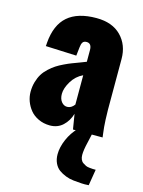

<svg xmlns="http://www.w3.org/2000/svg" viewBox="-126 -663 742 994"><g transform="rotate(15 245.5 -165.5)"><path d="M449.7 257.3Q439.9 258.3 428.7 258.3Q420.4 258.3 411.1 257.8Q389.6 256.3 367.7 254.2Q345.7 252 325 243.9Q304.2 235.8 288.1 224.1Q272 212.4 262.2 191.7Q252.4 170.9 252.4 144Q252.4 106 270.8 63.7Q289.1 21.5 320.3 -9.8H399.4Q397.9 0 387.2 44.2Q376.5 88.4 376.5 113.8Q376.5 127.9 380.9 138.4Q385.3 148.9 394 154.8Q402.8 160.6 410.2 164.3Q417.5 168 430.2 169.2Q442.9 170.4 448 170.7Q453.1 170.9 463.9 170.9ZM236.3 -105.5Q258.3 -105.5 274.9 -127.9V-285.2Q237.3 -267.6 215.1 -230.7Q192.9 -193.8 192.9 -163.6Q192.9 -137.2 205.6 -121.3Q218.3 -105.5 236.3 -105.5ZM174.3 10.7Q140.1 10.3 112.8 -2.7Q85.4 -15.6 68.6 -36.4Q51.8 -57.1 42.7 -81.8Q33.7 -106.4 33.7 -132.3Q33.7 -160.6 41 -185.5Q48.3 -210.4 59.6 -228.8Q70.8 -247.1 88.9 -263.7Q106.9 -280.3 123.5 -291Q140.1 -301.8 163.1 -312.7Q186 -323.7 202.4 -329.8Q218.8 -335.9 241.5 -344.5Q264.2 -353 274.9 -357.4V-419.9Q274.9 -456.1 247.6 -456.1Q232.4 -456.1 226.6 -446.5Q220.7 -437 219.2 -420.4L213.9 -374L48.8 -380.9L49.8 -389.6Q50.3 -398.4 50.3 -398.9Q58.1 -496.1 111.6 -542.5Q165 -588.9 265.1 -588.9Q350.6 -588.9 397.7 -540.8Q444.8 -492.7 444.8 -417.5V-145.5Q444.8 -118.7 446.3 -92.5Q447.8 -66.4 448.7 -54.4Q449.7 -42.5 452.4 -21.5Q455.1 -0.5 455.1 0H296.4Q283.7 -78.6 283.2 -80.6Q271.5 -41 243.7 -15.1Q215.8 10.7 174.3 10.7Z"/></g></svg>

Font: Oswald
Style: Heavy
Weight: 800
Designer: Vernon Adams
Foundry: Vernon Adams
Version: 3.0; ttfautohint (v0.95) -l 8 -r 50 -G 200 -x 0 -w "G" -W -c